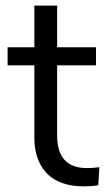

<svg xmlns="http://www.w3.org/2000/svg" viewBox="-20 -655 380 682"><path d="M333 -61 329 3Q306 7 279 7Q191 7 146.5 -39Q102 -85 102 -167V-423H7V-487H102V-635H183V-487H321V-423H183V-173Q183 -58 289 -58Q311 -58 333 -61Z"/></svg>

Font: wassup Sans
Style: Regular
Weight: 400
Version: Version 2.001